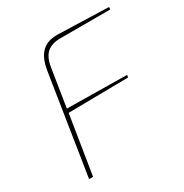

<svg xmlns="http://www.w3.org/2000/svg" viewBox="-169 -865 955 997"><g transform="rotate(-30 308.5 -366.0)"><path d="M104 0H80.1L173.8 -598.1Q191.4 -710 272 -728Q290 -731.9 312 -731.9L617.2 -722.2L615.2 -708H315.9Q265.6 -708 236.8 -683.6Q208 -658.7 199.2 -602.1L163.1 -375L522 -370.1L519 -356L160.2 -351.1Z"/></g></svg>

Font: Squarion Thin
Style: Italic
Weight: 100
Designer: Natanael Gama
Version: Version 1.00;September 12, 2019;FontCreator 11.5.0.2425 64-b